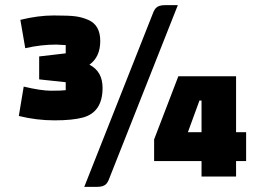

<svg xmlns="http://www.w3.org/2000/svg" viewBox="-20 -685 1011 745"><path d="M762 0V-60H578V-144L672 -389H896V-172H935V-60H896V0ZM762 -172V-295H754L709 -172ZM235 -478V-510Q207 -512 198 -512Q139 -512 78 -498L59 -608Q128 -625 188.5 -625Q249 -625 274 -621.5Q299 -618 322 -608Q369 -588 369 -526Q369 -464 327 -434Q378 -408 378 -344Q378 -250 302 -229Q261 -218 191.5 -218Q122 -218 53 -235L72 -349Q139 -333 178.5 -333Q218 -333 235 -335V-366L132 -377V-466ZM670 -665 401 15Q396 25 392 29Q381 40 358 40H307L576 -640Q581 -650 585 -654Q596 -665 619 -665Z"/></svg>

Font: Myanmar Thuriya
Style: Regular
Weight: 400
Designer: Danh Hong
Foundry: Google Inc.
Version: Version 2.00 November 23, 2015